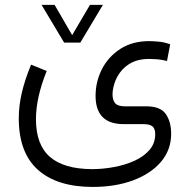

<svg xmlns="http://www.w3.org/2000/svg" viewBox="-20 -505 761 769"><path d="M236.8 -334.5 146.5 -485.4H198.7L269 -364.3L340.3 -485.4H392.1L301.8 -334.5ZM167 -220.7Q124 -113.8 124 -27.8Q124 74.7 179.9 123.3Q235.8 171.9 348.6 172.4Q391.1 172.4 435.5 164.3Q480 156.2 517.6 139.4Q555.2 122.6 578.4 95.9Q601.6 69.3 601.6 32.7Q601.6 9.3 590.1 0.7Q578.6 -7.8 555.7 -7.8H475.6Q362.8 -7.8 362.8 -121.1Q362.8 -178.2 388.4 -228.3Q414.1 -278.3 462.2 -309.3Q510.3 -340.3 577.1 -340.3Q590.3 -340.3 614 -338.4Q637.7 -336.4 661.6 -327.6L648.9 -260.7Q628.4 -266.1 609.4 -267.6Q590.3 -269 577.1 -269Q535.6 -269 507.3 -254.2Q479 -239.3 462.2 -216.6Q445.3 -193.8 438 -169.7Q430.7 -145.5 430.7 -127.4Q430.7 -104 441.2 -91.6Q451.7 -79.1 480.5 -79.1H568.4Q623 -78.6 644.3 -47.9Q665.5 -17.1 665.5 30.8Q665.5 95.2 624.8 143.1Q584 190.9 513.2 217.3Q442.4 243.7 351.1 243.7Q209 243.7 132.1 175.3Q55.2 106.9 55.2 -31.2Q55.2 -81.1 67.4 -133.5Q79.6 -186 104.5 -246.1Z"/></svg>

Font: Vazir Light WOL
Style: Light-WOL
Weight: 300
Designer: Saber Rastikerdar
Foundry: Saber Rastikerdar
Version: Version 30.0.0